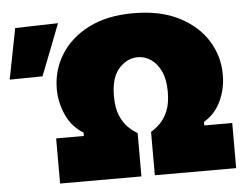

<svg xmlns="http://www.w3.org/2000/svg" viewBox="-175 -792 1105 856"><g transform="rotate(-5 377.0 -364.0)"><path d="M60 0V-202H184V-217Q131 -250 106.5 -306.2Q82 -362.5 82 -420.5Q82 -504 125 -573.8Q168 -643.5 250.2 -685.8Q332.5 -728 451 -728Q571 -728 654.5 -685.5Q738 -643 781.5 -573.2Q825 -503.5 825 -420.5Q825 -357.5 799.5 -302.8Q774 -248 723 -218V-202H848V0H484V-194Q503 -205 524 -225Q545 -245 559.5 -279.2Q574 -313.5 574 -366.5Q574 -422 556.5 -458.5Q539 -495 511.8 -513Q484.5 -531 454 -531Q406 -531 369.5 -490.5Q333 -450 333 -366.5Q333 -313.5 347.8 -279.2Q362.5 -245 383.5 -225Q404.5 -205 424 -194V0ZM-123.5 -481Q-100.5 -597.5 -79 -708L113 -713Q90 -653 67.5 -595.5Q45 -538 23.5 -483Z"/></g></svg>

Font: Commissioner Black
Style: Regular
Weight: 900
Designer: Kostas Bartsokas
Foundry: Kostas Bartsokas
Version: Version 1.000; ttfautohint (v1.8.3)